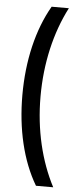

<svg xmlns="http://www.w3.org/2000/svg" viewBox="-64 -866 456 1065"><g transform="rotate(5 163.5 -333.5)"><path d="M179 165H275C202 25 161 -145 161 -331C161 -516 201 -689 275 -832H179C101 -697 60 -522 60 -330C60 -141 100 32 179 165Z"/></g></svg>

Font: Noto Sans Gurmukhi UI ExtraCondensed SemiBold
Style: Regular
Weight: 600
Width: 2
Designer: Jelle Bosma - Monotype Design Team
Foundry: Monotype Imaging Inc.
Version: Version 2.004